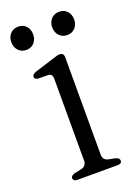

<svg xmlns="http://www.w3.org/2000/svg" viewBox="-122 -651 495 702"><g transform="rotate(-20 126.0 -300.0)"><path d="M165.5 -436V-57.5Q165.5 -36 186.5 -31.5L212 -26.5Q227 -22 227 -12.5Q227 0 210.5 0H54Q38 0 38 -12.5Q38 -21.5 53 -26L79.5 -31.5Q101 -36.5 101 -57.5V-377Q101 -395 85.5 -396.5L45.5 -397Q32 -399 32 -408.5Q32 -418 47.5 -423.5L122.5 -447Q131.5 -450 138 -451.8Q144.5 -453.5 150 -453.5Q165.5 -453.5 165.5 -436ZM41.5 -510Q22.5 -510 10.8 -523Q-1 -536 -1 -555.5Q-1 -575 10.8 -587.8Q22.5 -600.5 41.5 -600.5Q61 -600.5 72.5 -587.8Q84 -575 84 -555.5Q84 -536 72.5 -523Q61 -510 41.5 -510ZM201 -510Q181.5 -510 169.8 -523Q158 -536 158 -555.5Q158 -574.5 169.8 -587.5Q181.5 -600.5 201 -600.5Q220 -600.5 231.8 -587.8Q243.5 -575 243.5 -555.5Q243.5 -536 231.8 -523Q220 -510 201 -510Z"/></g></svg>

Font: Fraunces 72pt S050 Light
Style: Regular
Weight: 300
Version: Version 1.000; ttfautohint (v1.8.3)